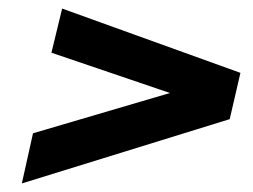

<svg xmlns="http://www.w3.org/2000/svg" viewBox="-20 -595 591 448"><path d="M31 -167 57 -284 414 -389 409 -367 100 -472 125 -575 541 -425 516 -317Z"/></svg>

Font: Instrument Sans SemiCondensed
Style: Bold Italic
Weight: 700
Width: 4
Italic angle: -13°
Designer: Rodrigo Fuenzalida
Foundry: fragTYPE
Version: Version 1.000;gftools[0.9.28]